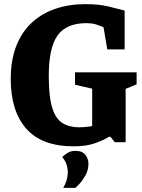

<svg xmlns="http://www.w3.org/2000/svg" viewBox="-20 -688 689 929"><path d="M337 20Q182 20 107 -65.5Q32 -151 32 -305Q32 -397 58.5 -465Q85 -533 133.5 -578Q182 -623 248 -645.5Q314 -668 393 -668Q458 -668 503.5 -657Q549 -646 583 -637V-449H499L481 -556Q462 -565 442.5 -570.5Q423 -576 398 -576Q301 -576 258.5 -516.5Q216 -457 216 -321Q216 -219 233 -165.5Q250 -112 283 -92Q316 -72 363 -72Q375 -72 387.5 -73Q400 -74 410 -75.5Q420 -77 426 -78V-259L343 -278V-338H641V-280L588 -258V0H535L515 -26H507Q476 -7 435 6.5Q394 20 337 20ZM286 221Q308 183 308 147Q308 126 301.5 107Q295 88 281 72Q292 61 307.5 51.5Q323 42 345 42Q379 42 393.5 61.5Q408 81 408 104Q408 135 393.5 160.5Q379 186 364 202Q349 218 345 221Z"/></svg>

Font: Faustina ExtraBold
Style: Regular
Weight: 800
Designer: Alfonso Garcia
Foundry: http://www.omnibus-type.com
Version: Version 1.200